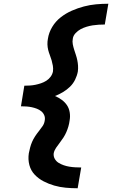

<svg xmlns="http://www.w3.org/2000/svg" viewBox="-20 -853 640 1026"><path d="M395 153Q362 153 330.5 150Q299 147 269.5 138.5Q240 130 213 116Q186 102 165.5 80.5Q145 59 137 29Q129 -1 134 -34Q137 -49 141 -64.5Q145 -80 151.5 -95Q158 -110 167.5 -124.5Q177 -139 187.5 -152Q198 -165 207.5 -179Q217 -193 219 -209Q222 -224 216.5 -237Q211 -250 200.5 -258.5Q190 -267 177 -272Q164 -277 150 -280Q136 -283 121.5 -284Q107 -285 92 -285L110 -395Q125 -395 140 -396Q155 -397 169.5 -400Q184 -403 199 -408Q214 -413 227.5 -421.5Q241 -430 250.5 -443Q260 -456 263 -471Q265 -487 262.5 -501.5Q260 -516 256 -530Q252 -544 246.5 -558Q241 -572 237.5 -586Q234 -600 233.5 -615.5Q233 -631 236 -646Q241 -679 259 -709Q277 -739 304.5 -760.5Q332 -782 364 -796Q396 -810 428.5 -818.5Q461 -827 493.5 -830Q526 -833 559 -833L540 -722Q524 -722 507.5 -721Q491 -720 475 -717.5Q459 -715 442.5 -710Q426 -705 411 -697Q396 -689 383.5 -675.5Q371 -662 369 -646Q366 -631 369 -616Q372 -601 376.5 -587Q381 -573 385.5 -559.5Q390 -546 393 -531.5Q396 -517 397 -502Q398 -487 396 -471Q392 -449 381.5 -427.5Q371 -406 354 -389.5Q337 -373 316 -360.5Q295 -348 274 -340Q293 -332 310 -319.5Q327 -307 338 -290.5Q349 -274 352.5 -252.5Q356 -231 352 -209Q350 -193 345.5 -177.5Q341 -162 334.5 -147Q328 -132 319 -118Q310 -104 299.5 -90.5Q289 -77 279.5 -63Q270 -49 267 -34Q265 -18 272.5 -4.5Q280 9 293 17Q306 25 320.5 30Q335 35 350 37.5Q365 40 381.5 41Q398 42 414 42Z"/></svg>

Font: Iosevka Aile Extrabold Oblique
Style: Regular
Weight: 800
Italic angle: -9°
Designer: Belleve Invis
Foundry: Belleve Invis
Version: Version 31.1.0; ttfautohint (v1.8.4)